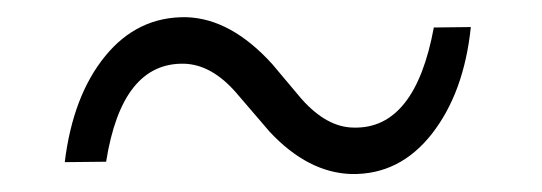

<svg xmlns="http://www.w3.org/2000/svg" viewBox="-20 -405 621 220"><path d="M519.5 -374Q511.7 -298.8 474.9 -251.7Q438 -204.6 382.8 -205.6Q333 -207 289.1 -253.9L251 -298.3Q222.7 -331.1 190.9 -332Q119.6 -333.5 101.6 -219.7L54.2 -219.2Q63.5 -295.4 100.6 -340.8Q137.7 -386.2 193.4 -385.3Q244.6 -383.8 292 -331.5L325.2 -292Q354.5 -258.8 385.7 -258.8Q455.6 -257.3 477.1 -373.5Z"/></svg>

Font: TypoPRO Roboto
Style: Italic
Weight: 300
Italic angle: -12°
Designer: Google
Version: Version 2.136; 2016